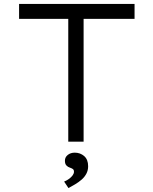

<svg xmlns="http://www.w3.org/2000/svg" viewBox="-20 -720 779 976"><path d="M327 0V-624H77V-700H664V-624H405V0ZM328 236 306 203Q321 197 332 188.5Q343 180 349.5 171Q356 162 356 153Q356 143 350 139Q344 135 335 132Q325 129 317.5 121Q310 113 310 97Q310 79 324.5 67.5Q339 56 360 56Q388 56 408 73.5Q428 91 428 125Q428 146 419 163Q410 180 395 193Q380 206 362.5 216.5Q345 227 328 236Z"/></svg>

Font: Lexend Peta Light
Style: Regular
Weight: 300
Version: Version 1.007